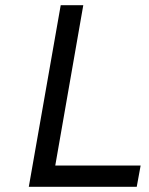

<svg xmlns="http://www.w3.org/2000/svg" viewBox="-20 -720 576 740"><path d="M91 0 214 -700H301L193 -82H522L507 0Z"/></svg>

Font: Overpass
Style: Italic
Weight: 400
Italic angle: -10°
Designer: Delve Withrington, Dave Bailey, Thomas Jockin
Foundry: Delve Fonts LLC
Version: Version 4.000